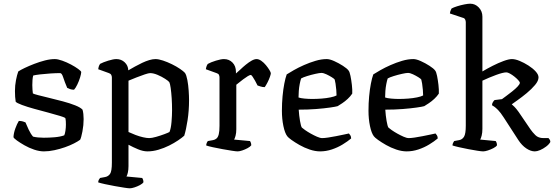

<svg xmlns="http://www.w3.org/2000/svg" viewBox="-20 -820 3011 1040"><path d="M218 0Q193 0 165 -9.5Q137 -19 112.5 -33Q88 -47 71.5 -59Q55 -71 53 -77Q54 -99 63 -124Q72 -149 82 -165Q95 -165 104.5 -162Q114 -159 118 -157Q124 -142 135 -118.5Q146 -95 159 -80Q171 -77 186 -75.5Q201 -74 217 -74Q245 -74 275.5 -76.5Q306 -79 328 -87Q332 -95 334.5 -112Q337 -129 337 -145Q337 -153 336.5 -162.5Q336 -172 334 -180Q331 -184 305 -192Q279 -200 241.5 -210Q204 -220 165.5 -230.5Q127 -241 99 -251.5Q71 -262 65 -269Q63 -281 62 -295.5Q61 -310 61 -327Q61 -357 66.5 -385.5Q72 -414 79 -433Q91 -441 114 -452Q137 -463 165.5 -474Q194 -485 223 -492.5Q252 -500 277 -500Q293 -500 317 -491.5Q341 -483 364.5 -470.5Q388 -458 403.5 -446.5Q419 -435 420 -430Q420 -421 414 -401Q408 -381 398.5 -361.5Q389 -342 381 -334Q369 -334 359 -337.5Q349 -341 344 -344Q330 -377 322.5 -400.5Q315 -424 306 -424Q283 -424 252.5 -422Q222 -420 197 -417Q172 -414 160 -411Q157 -401 156 -386.5Q155 -372 155 -359Q155 -346 156 -334Q157 -322 158 -314Q162 -311 187 -304.5Q212 -298 247.5 -289.5Q283 -281 320.5 -271Q358 -261 387 -249.5Q416 -238 427 -226Q430 -216 431.5 -202.5Q433 -189 433 -175Q433 -142 426.5 -108Q420 -74 414 -63Q402 -54 380.5 -43Q359 -32 332 -22.5Q305 -13 275 -6.5Q245 0 218 0Z M683 200Q675 200 652.5 196.5Q630 193 602 188Q574 183 549 177.5Q524 172 512 168Q512 160 515.5 153.5Q519 147 522 144L549 139Q566 136 576 122Q586 108 586 61V-400Q586 -408 582.5 -414.5Q579 -421 570 -424L512 -445Q514 -458 516.5 -464Q519 -470 522 -474Q539 -483 566.5 -491.5Q594 -500 610 -500Q637 -500 655.5 -482.5Q674 -465 675 -439Q692 -449 711 -459.5Q730 -470 750 -479.5Q770 -489 788.5 -494.5Q807 -500 822 -500Q839 -500 863 -492Q887 -484 911.5 -472Q936 -460 955 -447Q974 -434 982 -425Q990 -413 995 -386Q1000 -359 1002 -329Q1004 -299 1004 -277Q1004 -221 996 -169Q988 -117 978 -85Q966 -74 944.5 -59.5Q923 -45 896 -31.5Q869 -18 838.5 -9Q808 0 779 0Q755 0 727.5 -11.5Q700 -23 676 -36V80Q676 100 672.5 115Q669 130 665 136L750 144Q752 146 754.5 152.5Q757 159 757 167Q752 175 738 182.5Q724 190 708.5 195Q693 200 683 200ZM788 -72Q802 -72 825 -78.5Q848 -85 869.5 -93Q891 -101 898 -105Q906 -124 909 -159Q912 -194 912 -223Q912 -256 910 -287.5Q908 -319 904.5 -343.5Q901 -368 897 -375Q893 -381 874.5 -393Q856 -405 833.5 -414.5Q811 -424 793 -424Q785 -424 764 -417Q743 -410 719 -400.5Q695 -391 676 -383V-105Q693 -97 714 -89Q735 -81 755 -76.5Q775 -72 788 -72Z M1267 0Q1259 0 1236.5 -3.5Q1214 -7 1186 -12Q1158 -17 1133 -22.5Q1108 -28 1097 -32Q1097 -39 1100 -46Q1103 -53 1106 -56L1134 -61Q1145 -63 1153 -70Q1161 -77 1165 -93Q1169 -109 1169 -139V-400Q1169 -408 1166 -414.5Q1163 -421 1153 -424L1095 -445Q1097 -457 1100 -464Q1103 -471 1106 -474Q1122 -483 1149.5 -491.5Q1177 -500 1193 -500Q1221 -500 1239.5 -481Q1258 -462 1258 -431V-422Q1268 -430 1282 -443.5Q1296 -457 1312 -470Q1328 -483 1343 -491.5Q1358 -500 1370 -500Q1382 -500 1395.5 -490.5Q1409 -481 1420.5 -467Q1432 -453 1439.5 -440.5Q1447 -428 1447 -423Q1447 -418 1442 -403.5Q1437 -389 1429 -373.5Q1421 -358 1414 -348Q1402 -348 1391.5 -351.5Q1381 -355 1375 -357Q1369 -370 1361.5 -383Q1354 -396 1348 -405Q1342 -414 1338 -414Q1333 -414 1321.5 -407Q1310 -400 1297.5 -390.5Q1285 -381 1274.5 -372.5Q1264 -364 1260 -361V-120Q1260 -100 1256 -85Q1252 -70 1248 -64L1334 -56Q1336 -54 1338.5 -47.5Q1341 -41 1341 -33Q1335 -25 1321 -17.5Q1307 -10 1292 -5Q1277 0 1267 0Z M1714 0Q1687 0 1657.5 -10Q1628 -20 1602.5 -34.5Q1577 -49 1559 -62Q1541 -75 1536 -82Q1523 -99 1515 -137.5Q1507 -176 1507 -220Q1507 -261 1510.5 -298.5Q1514 -336 1520 -367Q1526 -398 1533 -417Q1547 -426 1571.5 -440Q1596 -454 1626.5 -467.5Q1657 -481 1689 -490.5Q1721 -500 1750 -500Q1766 -500 1790.5 -489Q1815 -478 1837.5 -463.5Q1860 -449 1868 -438Q1874 -431 1878.5 -408.5Q1883 -386 1886 -360Q1889 -334 1888 -313Q1878 -298 1863.5 -284.5Q1849 -271 1834 -261Q1819 -251 1809 -245Q1799 -242 1768 -237.5Q1737 -233 1693 -229.5Q1649 -226 1598 -226Q1600 -194 1605 -165Q1610 -136 1615 -129Q1619 -125 1632.5 -115.5Q1646 -106 1663 -96.5Q1680 -87 1697 -79.5Q1714 -72 1725 -72Q1737 -72 1757.5 -75Q1778 -78 1800.5 -82.5Q1823 -87 1842 -91Q1861 -95 1870 -97Q1874 -93 1878 -86.5Q1882 -80 1882 -70Q1863 -54 1836 -37.5Q1809 -21 1777.5 -10.5Q1746 0 1714 0ZM1671 -284Q1696 -284 1722 -286Q1748 -288 1770 -292.5Q1792 -297 1803 -303Q1803 -315 1801.5 -333Q1800 -351 1797.5 -367Q1795 -383 1793 -389Q1791 -393 1777.5 -401.5Q1764 -410 1748 -417.5Q1732 -425 1721 -425Q1711 -425 1688.5 -420Q1666 -415 1643.5 -408Q1621 -401 1611 -395Q1607 -383 1603.5 -365Q1600 -347 1598.5 -327.5Q1597 -308 1597 -292Q1608 -288 1629.5 -286Q1651 -284 1671 -284Z M2183 0Q2156 0 2126.5 -10Q2097 -20 2071.5 -34.5Q2046 -49 2028 -62Q2010 -75 2005 -82Q1992 -99 1984 -137.5Q1976 -176 1976 -220Q1976 -261 1979.5 -298.5Q1983 -336 1989 -367Q1995 -398 2002 -417Q2016 -426 2040.5 -440Q2065 -454 2095.5 -467.5Q2126 -481 2158 -490.5Q2190 -500 2219 -500Q2235 -500 2259.5 -489Q2284 -478 2306.5 -463.5Q2329 -449 2337 -438Q2343 -431 2347.5 -408.5Q2352 -386 2355 -360Q2358 -334 2357 -313Q2347 -298 2332.5 -284.5Q2318 -271 2303 -261Q2288 -251 2278 -245Q2268 -242 2237 -237.5Q2206 -233 2162 -229.5Q2118 -226 2067 -226Q2069 -194 2074 -165Q2079 -136 2084 -129Q2088 -125 2101.5 -115.5Q2115 -106 2132 -96.5Q2149 -87 2166 -79.5Q2183 -72 2194 -72Q2206 -72 2226.5 -75Q2247 -78 2269.5 -82.5Q2292 -87 2311 -91Q2330 -95 2339 -97Q2343 -93 2347 -86.5Q2351 -80 2351 -70Q2332 -54 2305 -37.5Q2278 -21 2246.5 -10.5Q2215 0 2183 0ZM2140 -284Q2165 -284 2191 -286Q2217 -288 2239 -292.5Q2261 -297 2272 -303Q2272 -315 2270.5 -333Q2269 -351 2266.5 -367Q2264 -383 2262 -389Q2260 -393 2246.5 -401.5Q2233 -410 2217 -417.5Q2201 -425 2190 -425Q2180 -425 2157.5 -420Q2135 -415 2112.5 -408Q2090 -401 2080 -395Q2076 -383 2072.5 -365Q2069 -347 2067.5 -327.5Q2066 -308 2066 -292Q2077 -288 2098.5 -286Q2120 -284 2140 -284Z M2597 0Q2588 0 2566 -3.5Q2544 -7 2517.5 -12Q2491 -17 2467 -22.5Q2443 -28 2431 -32Q2431 -39 2434 -45.5Q2437 -52 2440 -56L2467 -61Q2484 -64 2493.5 -79.5Q2503 -95 2503 -139V-700Q2503 -707 2499.5 -714.5Q2496 -722 2486 -724L2417 -747Q2418 -757 2421.5 -764.5Q2425 -772 2426 -774Q2437 -780 2456 -786Q2475 -792 2495 -796Q2515 -800 2527 -800Q2554 -800 2573.5 -779.5Q2593 -759 2593 -730V-433Q2618 -448 2648.5 -463.5Q2679 -479 2707.5 -489.5Q2736 -500 2753 -500Q2771 -500 2795 -490Q2819 -480 2842.5 -465Q2866 -450 2881.5 -433Q2897 -416 2897 -401Q2897 -382 2878 -359.5Q2859 -337 2833 -315.5Q2807 -294 2783.5 -277.5Q2760 -261 2752 -255Q2757 -251 2766.5 -241.5Q2776 -232 2789 -214L2853 -120Q2864 -104 2880 -88Q2896 -72 2924 -72H2951Q2953 -70 2957 -64.5Q2961 -59 2961 -51Q2954 -38 2938 -26Q2922 -14 2905.5 -7Q2889 0 2877 0Q2855 0 2831 -16Q2807 -32 2788 -61L2709 -183Q2691 -211 2678 -224Q2665 -237 2657.5 -242Q2650 -247 2645 -250Q2645 -259 2650 -267Q2655 -275 2659 -278L2699 -283Q2707 -289 2722 -300Q2737 -311 2754 -324.5Q2771 -338 2783 -350.5Q2795 -363 2796 -371Q2796 -376 2787.5 -385.5Q2779 -395 2766.5 -405Q2754 -415 2742 -421.5Q2730 -428 2723 -428Q2705 -428 2667 -414Q2629 -400 2593 -383V-122Q2593 -101 2589 -85.5Q2585 -70 2581 -64L2665 -56Q2668 -52 2670 -46Q2672 -40 2672 -33Q2667 -25 2652.5 -17.5Q2638 -10 2622.5 -5Q2607 0 2597 0Z"/></svg>

Font: Texturina 12pt
Style: Regular
Weight: 400
Designer: Guillermo Torres Carreño
Foundry: Omnibus-Type
Version: Version 1.002